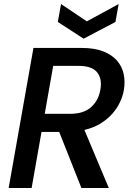

<svg xmlns="http://www.w3.org/2000/svg" viewBox="-20 -933 672 953"><path d="M478 -487Q488 -541 462.5 -573.5Q437 -606 370 -606H244L202 -368H328Q395 -368 432 -401Q469 -434 478 -487ZM386 -695Q448 -695 491 -678.5Q534 -662 559.5 -633.5Q585 -605 593.5 -567Q602 -529 595 -487Q590 -457 575.5 -426Q561 -395 537 -368Q513 -341 479 -320Q445 -299 399 -288L520 0H384L274 -278H186L137 0H23L146 -695ZM569 -913 553 -824 395 -741 267 -824 283 -913 411 -827Z"/></svg>

Font: SVN-Poppins Medium
Style: Italic
Weight: 500
Italic angle: -10°
Designer: Ninad Kale (Devanagari), Jonny Pinhorn (Latin)
Foundry: Indian Type Foundry
Version: Version 3.002 2017; ttfautohint (v1.8.3)